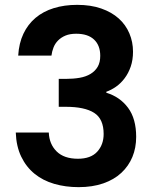

<svg xmlns="http://www.w3.org/2000/svg" viewBox="-20 -766 639 791"><path d="M55 -537Q58 -588 76.5 -627Q95 -666 126.5 -692.5Q158 -719 201.5 -732.5Q245 -746 298 -746Q354 -746 397 -731Q440 -716 469 -690Q498 -664 513 -628.5Q528 -593 528 -553Q528 -519 518.5 -491.5Q509 -464 493 -443Q477 -422 457.5 -408.5Q438 -395 418 -388V-384Q474 -367 507.5 -322Q541 -277 541 -202Q541 -157 525.5 -119.5Q510 -82 480 -54Q450 -26 405.5 -10.5Q361 5 304 5Q250 5 203.5 -8.5Q157 -22 122.5 -50Q88 -78 67.5 -120.5Q47 -163 45 -220H181Q183 -172 213.5 -142Q244 -112 301 -112Q354 -112 380.5 -141Q407 -170 407 -214Q407 -276 368 -301Q329 -326 251 -326H222V-441H251Q282 -441 308 -445.5Q334 -450 353 -461.5Q372 -473 382.5 -491Q393 -509 393 -536Q393 -579 367.5 -603Q342 -627 294 -627Q268 -627 250 -619.5Q232 -612 219.5 -599.5Q207 -587 200.5 -570.5Q194 -554 192 -537H55Z"/></svg>

Font: SVN-Poppins SemiBold
Style: Regular
Weight: 600
Designer: Ninad Kale (Devanagari), Jonny Pinhorn (Latin)
Foundry: Indian Type Foundry
Version: Version 3.002 2017